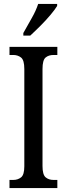

<svg xmlns="http://www.w3.org/2000/svg" viewBox="-20 -951 337 971"><path d="M28 0V-41H47Q70 -41 86.5 -54Q103 -67 103 -110V-602Q103 -647 86.5 -660Q70 -673 47 -673H28V-714H270V-673H251Q226 -673 210.5 -660Q195 -647 195 -602V-111Q195 -68 210.5 -54.5Q226 -41 251 -41H270V0ZM98 -784Q119 -822 140.5 -859.5Q162 -897 173 -931H269V-921Q259 -904 236 -876.5Q213 -849 185 -821Q157 -793 133 -771H98Z"/></svg>

Font: Noto Serif Lao ExtraCondensed
Style: Regular
Weight: 400
Width: 2
Designer: Monotype Design Team
Foundry: Monotype Imaging Inc.
Version: Version 2.003; ttfautohint (v1.8.4.7-5d5b)